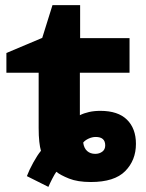

<svg xmlns="http://www.w3.org/2000/svg" viewBox="-20 -701 570 750"><path d="M85 -13Q94 -37 110 -66Q126 -95 140 -112Q136 -125 133.5 -147.5Q131 -170 131 -201V-417H5V-494L145 -553L185 -681H293V-552H486V-417H292V-251Q308 -259 328 -263.5Q348 -268 372 -268Q441 -268 476 -233.5Q511 -199 511 -139Q511 -75 469 -32.5Q427 10 335 10Q283 10 249.5 -3.5Q216 -17 200 -30Q193 -20 184 -2.5Q175 15 169 29ZM352 -100Q368 -100 379.5 -108.5Q391 -117 391 -133Q391 -166 354 -166Q340 -166 326 -159.5Q312 -153 305 -144Q308 -122 320.5 -111Q333 -100 352 -100Z"/></svg>

Font: Noto Sans Mono Condensed Black
Style: Regular
Weight: 900
Width: 3
Designer: Monotype Design Team
Foundry: Monotype Imaging Inc.
Version: Version 2.014